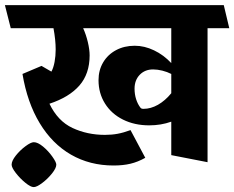

<svg xmlns="http://www.w3.org/2000/svg" viewBox="-45 -600 937 768"><path d="M872.1 -487.3H785.2V48.8L640.1 20.5V-113.3Q599.1 -98.6 551.8 -98.6Q493.2 -98.6 447 -121.6Q400.9 -144.5 375 -185.8Q349.1 -227.1 349.1 -279.3Q349.1 -319.3 367.7 -350.6Q386.2 -381.8 419.2 -399.4Q452.1 -417 494.1 -417Q532.7 -417 571 -398.7Q609.4 -380.4 640.1 -347.7V-487.3H287.6Q299.3 -461.4 306.4 -431.4Q313.5 -401.4 313.5 -378.4Q313.5 -304.7 272.5 -257.8Q231.4 -210.9 152.8 -185.1Q186 -115.7 245.1 -88.1Q304.2 -60.5 374.5 -60.5Q401.9 -60.5 425.5 -64.9Q449.2 -69.3 477.1 -79.6L536.1 31.2Q506.3 47.9 476.8 54.9Q447.3 62 409.2 62Q314.5 62 239 18.6Q163.6 -24.9 113.8 -107.4Q64 -189.9 44.9 -304.2L121.1 -336.4L160.6 -313.5Q168.9 -328.6 173.3 -352.3Q177.7 -376 177.7 -401.9Q177.7 -439.9 168.9 -487.3H-2L-25.4 -579.6H850.1ZM640.1 -227.1V-304.2Q624 -312.5 604.5 -317.4Q585 -322.3 567.4 -322.3Q534.7 -322.3 513.9 -300.8Q493.2 -279.3 493.2 -245.1Q493.2 -223.1 499.5 -203.1Q505.9 -183.1 517.1 -168.9Q520.5 -164.6 528.8 -164.6Q558.1 -164.6 586.9 -180.9Q615.7 -197.3 640.1 -227.1ZM180.2 58.6Q180.2 72.3 163.1 93.8Q146 115.2 124 131.8Q102.1 148.4 89.8 148.4Q77.6 148.4 56.4 131.1Q35.2 113.8 18.3 92Q1.5 70.3 1.5 58.6Q1.5 43.5 18.3 22.2Q35.2 1 56.9 -15.1Q78.6 -31.2 90.3 -31.2Q106 -31.2 127.2 -13.7Q148.4 3.9 164.3 26.4Q180.2 48.8 180.2 58.6Z"/></svg>

Font: Vesper Libre Heavy
Style: Regular
Weight: 900
Designer: Robert Keller & Kimya Gandhi
Foundry: Mota Italic
Version: Version 1.058